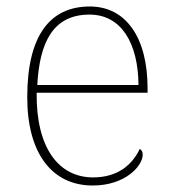

<svg xmlns="http://www.w3.org/2000/svg" viewBox="-20 -562 529 592"><path d="M266 10C367 10 420 -51 420 -85C420 -94 417 -99 411 -103C388 -54 343 -15 267 -15C163 -15 91 -103 93 -276H435V-290C435 -448 367 -542 257 -542C133 -542 64 -451 64 -262C64 -87 142 10 266 10ZM407 -300H95C102 -432 144 -517 256 -517C354 -517 406 -429 407 -300Z"/></svg>

Font: Noto Serif Georgian Thin
Style: Regular
Weight: 100
Designer: Monotype Design Team, Akaki Razmadze
Foundry: Google LLC
Version: Version 2.003